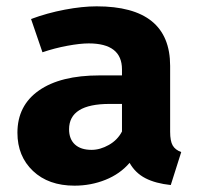

<svg xmlns="http://www.w3.org/2000/svg" viewBox="-20 -569 640 606"><path d="M552 -89 519 15Q471 10 439 -6.5Q407 -23 389 -55Q359 -20 313 -1.5Q267 17 215 17Q133 17 84 -29.5Q35 -76 35 -150Q35 -236 103 -283.5Q171 -331 294 -331H365V-350Q365 -432 260 -432Q233 -432 192.5 -424.5Q152 -417 114 -404L78 -509Q129 -528 184.5 -538.5Q240 -549 285 -549Q517 -549 517 -361V-153Q517 -124 525 -110Q533 -96 552 -89ZM365 -154V-241H326Q198 -241 198 -161Q198 -130 216.5 -113Q235 -96 269 -96Q296 -96 323.5 -111.5Q351 -127 365 -154Z"/></svg>

Font: Fira Mono
Style: Bold
Weight: 700
Monospace: yes
Designer: Carrois Corporate & Edenspiekermann AG
Foundry: Carrois Corporate GbR & Edenspiekermann AG
Version: Version 3.206